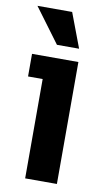

<svg xmlns="http://www.w3.org/2000/svg" viewBox="-85 -785 462 828"><g transform="rotate(10 145.5 -371.0)"><path d="M87 0V-435H23V-534H226V0ZM122 -591 10 -742H162L219 -591Z"/></g></svg>

Font: Mozilla Text ExtraLight
Style: Regular
Weight: 200
Designer: Studio DRAMA
Foundry: Studio DRAMA
Version: Version 1.000